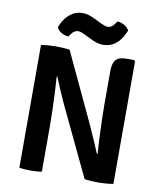

<svg xmlns="http://www.w3.org/2000/svg" viewBox="-96 -969 880 1050"><g transform="rotate(10 344.0 -444.0)"><path d="M261 -387.5Q243.5 -425.5 228.2 -461.5Q213 -497.5 201 -527.5L197.5 -526.5Q200.5 -487.5 202.8 -439Q205 -390.5 206.5 -341.8Q208 -293 208 -253.5V0Q191.5 3 175.5 4Q159.5 5 146.5 5Q134.5 5 116.8 4Q99 3 83 0V-681Q99 -684.5 124 -686.2Q149 -688 162.5 -688Q176.5 -688 198.2 -687Q220 -686 241.5 -683L423 -296Q442 -254.5 458.5 -215.8Q475 -177 487.5 -148L491.5 -149Q488 -192.5 485.8 -243Q483.5 -293.5 482.2 -341Q481 -388.5 481 -423V-606.5Q481 -651 498.2 -669.8Q515.5 -688.5 555 -688.5H598.5L605 -682.5V-2Q589 1.5 564.2 3.2Q539.5 5 524 5Q509 5 487.8 4Q466.5 3 445.5 0ZM302 -782Q294.5 -786 286.5 -788.5Q278.5 -791 270 -791Q249 -791 232 -766.5L222.5 -753.5Q203.5 -753.5 183.8 -764.5Q164 -775.5 157 -793L164.5 -810.5Q181.5 -847.5 210.5 -870.2Q239.5 -893 279 -893Q296 -893 312.2 -887.8Q328.5 -882.5 342 -876L391.5 -852Q399.5 -848.5 408.2 -845.5Q417 -842.5 425 -842.5Q446 -842.5 463 -867L472.5 -880.5Q492 -880 511.5 -869Q531 -858 538.5 -841L530.5 -823.5Q513.5 -786 484.2 -763.5Q455 -741 416.5 -741Q399 -741 382.2 -746.2Q365.5 -751.5 353 -757.5Z"/></g></svg>

Font: Signika SC SemiBold
Style: Regular
Weight: 600
Designer: Anna Giedryś
Foundry: Anna Giedryś
Version: Version 2.000; ttfautohint (v1.8.3) -l 8 -r 50 -G 200 -x 9 -